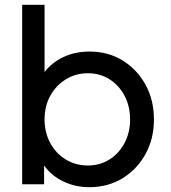

<svg xmlns="http://www.w3.org/2000/svg" viewBox="-20 -765 709 797"><path d="M351 12Q428 12 488.5 -25Q549 -62 584 -125.5Q619 -189 619 -269Q619 -350 584 -413.5Q549 -477 489 -514Q429 -551 352 -551Q292 -551 244 -528.5Q196 -506 165 -466V-745H72V0H163V-78Q194 -35 243.5 -11.5Q293 12 351 12ZM344 -78Q294 -78 253 -103Q212 -128 188.5 -171.5Q165 -215 165 -269Q165 -324 188.5 -367Q212 -410 253 -435.5Q294 -461 344 -461Q395 -461 434.5 -436Q474 -411 497 -367.5Q520 -324 520 -269Q520 -215 497 -171.5Q474 -128 434.5 -103Q395 -78 344 -78Z"/></svg>

Font: Plus Jakarta Sans Medium
Style: Regular
Weight: 500
Designer: Gumpita Rahayu
Foundry: Tokotype
Version: Version 2.004; ttfautohint (v1.8.3)